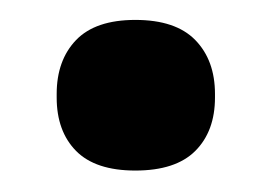

<svg xmlns="http://www.w3.org/2000/svg" viewBox="-20 -356 266 188"><path d="M112.5 -189Q73.5 -189 54.5 -208.2Q35.5 -227.5 35.5 -260.5V-264Q35.5 -297 54.5 -316.8Q73.5 -336.5 112.5 -336.5Q152 -336.5 171.2 -316.8Q190.5 -297 190.5 -264V-260.5Q190.5 -227.5 171.2 -208.2Q152 -189 112.5 -189Z"/></svg>

Font: Anek Tamil
Style: Bold
Weight: 700
Designer: Aadarsh Rajan (Tamil), Yesha Goshar (Latin)
Foundry: Ek Type
Version: Version 1.003